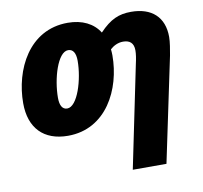

<svg xmlns="http://www.w3.org/2000/svg" viewBox="-86 -656 1043 988"><g transform="rotate(-10 435.0 -161.5)"><path d="M639 -293 529 240H705L820 -307C825 -335 832 -374 832 -401C832 -505 768 -562 661 -562C597 -562 552 -543 495 -483C463 -534 406 -563 330 -563C126 -563 33 -368 33 -195C33 -65 105 10 232 10C432 10 528 -181 528 -358C528 -370 527 -380 526 -390C544 -406 567 -418 594 -418C628 -418 649 -402 649 -363C649 -343 645 -319 639 -293ZM252 -129C227 -129 214 -151 214 -191C214 -290 253 -424 308 -424C333 -424 347 -403 347 -362C347 -264 306 -129 252 -129Z"/></g></svg>

Font: Noto Sans SemiCondensed Black
Style: Italic
Weight: 900
Width: 4
Italic angle: -12°
Designer: Monotype Design Team
Foundry: Monotype Imaging Inc.
Version: Version 2.013